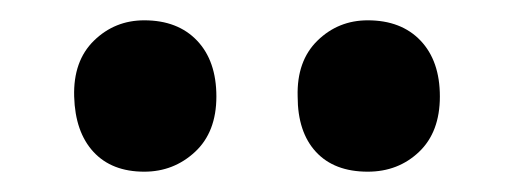

<svg xmlns="http://www.w3.org/2000/svg" viewBox="-20 -793 506 189"><path d="M342 -624Q309 -624 291 -643.5Q273 -663 273 -698Q272 -733 292.5 -753Q313 -773 342 -773Q375 -773 394 -753Q413 -733 413 -698Q413 -663 392.5 -643.5Q372 -624 342 -624ZM122 -624Q90 -624 72 -643.5Q54 -663 53 -698Q52 -733 72.5 -753Q93 -773 122 -773Q155 -773 174 -753Q193 -733 193 -698Q193 -663 172 -643.5Q151 -624 122 -624Z"/></svg>

Font: Bitter Thin
Style: Bold
Weight: 700
Version: Version 3.021